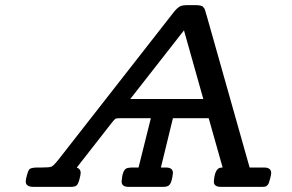

<svg xmlns="http://www.w3.org/2000/svg" viewBox="-20 -727 1137 747"><path d="M80.1 -21Q80.1 -27.8 84.5 -44.4Q88.9 -61 92.8 -66.9Q98.6 -74.7 122.1 -75.2H138.2Q172.4 -75.2 180.2 -78.6Q188 -82 205.1 -103L657.2 -681.2Q671.4 -698.2 681.2 -702.6Q690.9 -707 709 -707H742.2Q748 -707 752.4 -706.5Q756.8 -706.1 760.5 -705.1Q764.2 -704.1 766.6 -703.1Q769 -702.1 771 -699Q772.9 -695.8 774.4 -694.8Q775.9 -693.8 777.3 -689Q778.8 -684.1 779.3 -682.6Q779.8 -681.2 781.5 -674.6Q783.2 -668 784.2 -666L951.2 -75.2H1007.8Q1034.7 -75.2 1035.2 -54.2Q1035.2 -46.4 1029.8 -27.8Q1026.9 -14.6 1022 -8.3Q1017.1 -2 1012.5 -1Q1007.8 0 999 0H839.8Q812 0 812 -20Q814.9 -64.9 833 -73.2Q836.9 -75.2 846.2 -75.2L792 -267.1H652.8L606 -75.2H626Q652.8 -75.2 652.8 -54.2Q648.9 -14.2 636.2 -4.9Q628.4 0 616.2 0H480Q453.1 0 453.1 -21Q456.1 -62 470.2 -70.8Q476.1 -74.7 491.2 -75.2H519L566.9 -267.1H446.8Q432.6 -267.1 428.7 -264.6Q424.8 -262.2 413.1 -247.1Q286.1 -85 278.8 -75.2Q293.9 -69.3 293.9 -55.2Q293.9 -47.4 289.1 -29.3Q284.2 -11.2 278.1 -5.6Q272 0 255.9 0H109.9Q80.1 0 80.1 -21ZM486.8 -341.8H771L695.8 -608.9Z"/></svg>

Font: CMU Concrete
Style: BoldItalic
Weight: 700
Italic angle: -14.04°
Version: Version 0.7.0